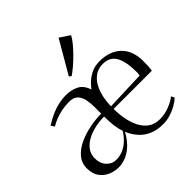

<svg xmlns="http://www.w3.org/2000/svg" viewBox="-205 -956 1137 1137"><g transform="rotate(-45 363.5 -387.5)"><path d="M160 7Q127 7 95.2 -6.5Q63.5 -20 42.8 -48.5Q22 -77 22 -122Q22 -168 50 -200.2Q78 -232.5 122.5 -252.8Q167 -273 217.2 -282.5Q267.5 -292 311.5 -292V-344.5Q311.5 -379 305.5 -409Q299.5 -439 281.5 -457.5Q263.5 -476 227 -476Q194.5 -476 165 -470.2Q135.5 -464.5 110 -454.5Q84.5 -444.5 63.5 -431.5L49 -453.5Q62.5 -462 82.2 -473Q102 -484 126.8 -494.2Q151.5 -504.5 180.5 -511Q209.5 -517.5 241.5 -517.5Q284.5 -517.5 320.2 -500Q356 -482.5 371.5 -433.5Q379 -444.5 398.5 -464.8Q418 -485 449.5 -501.8Q481 -518.5 523.5 -518.5Q608.5 -518.5 658.2 -471Q708 -423.5 708 -334Q708 -304.5 706.8 -288.2Q705.5 -272 703 -259.5H383Q383 -217 390.8 -175Q398.5 -133 416 -98.5Q433.5 -64 462.5 -43.2Q491.5 -22.5 534 -22.5Q577 -22.5 615.5 -38Q654 -53.5 676 -72L686.5 -52Q668.5 -34.5 643 -20.2Q617.5 -6 589.2 2.8Q561 11.5 533.5 12Q478.5 13 439.8 -4Q401 -21 375.5 -50.5Q350 -80 334.5 -116.5Q317.5 -82.5 291 -54.2Q264.5 -26 231 -9.5Q197.5 7 160 7ZM383.5 -281.5 632 -290.5Q633.5 -300 634 -306.2Q634.5 -312.5 634.5 -319Q634.5 -404 609.5 -448.8Q584.5 -493.5 526 -493.5Q488 -493.5 460.8 -474.8Q433.5 -456 416.5 -424.8Q399.5 -393.5 391.5 -356Q383.5 -318.5 383.5 -281.5ZM180.5 -35Q212.5 -35 239.8 -47Q267 -59 289.8 -80.5Q312.5 -102 329.5 -129.5Q319.5 -159.5 315.5 -190.2Q311.5 -221 311.5 -267.5Q271 -267.5 232.8 -258.8Q194.5 -250 163.8 -233Q133 -216 115 -190.5Q97 -165 97 -131Q97 -88.5 121.8 -61.8Q146.5 -35 180.5 -35ZM344.5 -573 331.5 -583 451 -788.5 514 -746.5Q503 -725.5 482.8 -701Q462.5 -676.5 438.2 -652.2Q414 -628 389.8 -607.2Q365.5 -586.5 345.5 -573Z"/></g></svg>

Font: Merriweather 144pt Light
Style: Regular
Weight: 300
Version: Version 2.100